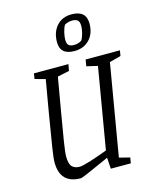

<svg xmlns="http://www.w3.org/2000/svg" viewBox="-126 -936 823 1027"><g transform="rotate(-15 285.5 -422.0)"><path d="M503 -552 417 -46 476 -31 471 0H360L356 -62L321 -46Q202 8 193 8Q78 8 78 -111Q78 -134 87.5 -194Q97 -254 120 -391L148 -553L90 -569L95 -599H286L279 -563L214 -549L183 -370Q164 -260 155 -203.5Q146 -147 146 -124Q146 -84 160.5 -68.5Q175 -53 203 -53Q219 -53 267.5 -68.5Q316 -84 360 -101L436 -549L375 -563L381 -599H571L566 -569ZM257 -728Q257 -783 287.5 -817.5Q318 -852 370 -852Q451 -852 451 -780Q451 -724 419 -691Q387 -658 336 -658Q257 -658 257 -728ZM384 -702Q393 -715 399 -738Q405 -761 405 -779Q405 -802 395 -810.5Q385 -819 364 -819Q345 -819 323 -808Q314 -793 308.5 -770Q303 -747 303 -728Q303 -707 312.5 -698.5Q322 -690 342 -690Q365 -690 384 -702Z"/></g></svg>

Font: Grenze Light
Style: Italic
Weight: 300
Italic angle: -10°
Designer: Renata Polastri
Foundry: Omnibus-Type
Version: Version 1.002; ttfautohint (v1.8)